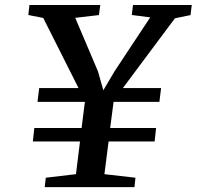

<svg xmlns="http://www.w3.org/2000/svg" viewBox="-20 -766 805 786"><path d="M140.5 -405.5H301.5L157 -692.5L96 -704.5L100.5 -745.5H390.5L385 -704.5L288 -693L381 -474L403 -396.5L449.5 -475L595 -695L519.5 -704.5L524.5 -745.5H765L760 -704.5L696 -691L483 -405.5H639.5L632.5 -349H445L431 -242H619L613 -187H424.5L407.5 -53L534.5 -38.5L530.5 0H163L167.5 -38.5L291 -53L307.5 -187H114.5L120.5 -242H314L327.5 -349H133.5Z"/></svg>

Font: Merriweather 48pt SemiBold
Style: Italic
Weight: 600
Italic angle: -7.8°
Designer: Eben Sorkin
Foundry: Eben Sorkin
Version: Version 2.101